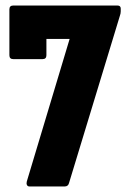

<svg xmlns="http://www.w3.org/2000/svg" viewBox="-20 -675 457 695"><path d="M87 0Q80 0 77.5 -5.5Q75 -11 77 -18L232 -534H148V-475Q148 -461 134 -461H28Q14 -461 14 -475V-641Q14 -655 28 -655H405Q417 -655 417 -644V-634Q417 -626 414 -618L230 -13Q227 0 214 0Z"/></svg>

Font: Sofia Sans Extra Condensed Black
Style: Regular
Weight: 900
Designer: Botio Nikoltchev, Ani Petrova
Foundry: lettersoup
Version: Version 4.101